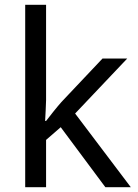

<svg xmlns="http://www.w3.org/2000/svg" viewBox="-20 -780 574 800"><path d="M172 -363V-760H85V0H172V-197L233 -250L419 0H525L293 -307L510 -536H407L236 -355C218 -335 184 -292 172 -276H168C169 -301 172 -342 172 -363Z"/></svg>

Font: Noto Sans Caucasian Albanian
Style: Regular
Weight: 400
Designer: Monotype Design Team
Foundry: Monotype Imaging Inc.
Version: Version 2.005